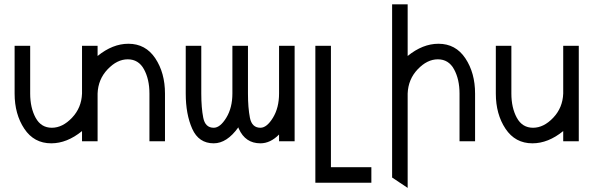

<svg xmlns="http://www.w3.org/2000/svg" viewBox="-20 -665 2794 904"><path d="M221.2 9.8Q140.1 9.8 94.5 -58.8Q48.8 -127.4 48.8 -224.6V-449.2H122.1V-224.6Q122.1 -157.7 147.7 -110.6Q173.3 -63.5 224.1 -63.5Q274.4 -63.5 319.1 -110.6Q363.8 -157.7 366.2 -224.6V-449.2H439.5V-401.4Q510.3 -459 584.5 -459Q665.5 -459 711.2 -390.4Q756.8 -321.8 756.8 -224.6V0H683.6V-224.6Q683.6 -291.5 658 -338.6Q632.3 -385.7 581.5 -385.7Q531.2 -385.7 486.6 -338.6Q441.9 -291.5 439.5 -224.6V0H366.2V-47.9Q295.4 9.8 221.2 9.8Z M854.5 -449.2H927.7V-224.6Q927.7 -157.7 937 -110.6Q946.3 -63.5 986.3 -63.5Q1016.6 -63.5 1045.4 -110.6Q1074.2 -157.7 1074.2 -224.6V-449.2H1147.5V-224.6Q1147.5 -157.7 1156.7 -110.6Q1166 -63.5 1206.1 -63.5Q1236.3 -63.5 1265.1 -110.6Q1293.9 -157.7 1293.9 -224.6V-449.2H1367.2V0H1293.9V-31.7Q1252.9 9.8 1206.1 9.8Q1135.3 9.8 1104.5 -58.6L1102.1 -65.4Q1048.3 9.8 986.3 9.8Q915.5 9.8 885 -58.8Q854.5 -127.4 854.5 -224.6Z M1728.5 195.3H1464.8V-449.2H1538.1V122.1H1728.5Z M1899.4 219.7 1826.2 170.9V-644.5H1899.4V-401.4Q1970.2 -459 2044.4 -459Q2125.5 -459 2171.1 -390.4Q2216.8 -321.8 2216.8 -224.6V0H2143.6V-224.6Q2143.6 -291.5 2117.9 -338.6Q2092.3 -385.7 2041.5 -385.7Q1991.2 -385.7 1946.5 -338.6Q1901.9 -291.5 1899.4 -224.6Z M2486.8 9.8Q2405.8 9.8 2360.1 -58.8Q2314.5 -127.4 2314.5 -224.6V-449.2H2387.7V-224.6Q2387.7 -157.7 2413.3 -110.6Q2439 -63.5 2489.7 -63.5Q2540 -63.5 2584.7 -110.6Q2629.4 -157.7 2631.8 -224.6V-449.2H2705.1V0H2631.8V-47.9Q2561 9.8 2486.8 9.8Z"/></svg>

Font: Catrinity
Style: Regular
Weight: 400
Designer: Alexander Lange
Foundry: High-Logic / Made with FontCreator
Version: Version 2.090;May 20, 2024;FontCreator 15.0.0.2974 64-bit